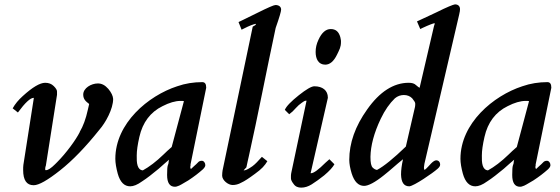

<svg xmlns="http://www.w3.org/2000/svg" viewBox="-20 -824 2565 879"><path d="M361 -391C361 -369 374 -359 387 -349L388 -347C387 -343 385 -334 382 -321C373 -280 361 -247 345 -220V-219C327 -183 282 -122 242 -82L232 -72C214 -54 200 -45 191 -45H188C187 -45 187 -47 187 -52C187 -57 188 -61 190 -66L241 -390V-405C241 -412 236 -420 226 -430C216 -440 203 -445 187 -445C163 -445 129 -425 84 -384C65 -367 49 -348 38 -328L62 -309C95 -354 119 -376 134 -376H135L87 -69C86 -62 86 -54 86 -46C86 1 102 24 134 24C158 24 198 1 255 -44C312 -89 372 -151 435 -230C464 -263 498 -326 498 -371C497 -385 490 -400 476 -417C461 -434 446 -442 428 -442C398 -442 361 -421 361 -391Z M904 -88C896 -88 890 -85 886 -80L878 -72C874 -69 866 -61 854 -50C851 -55 850 -60 852 -64C852 -68 853 -70 852 -70L924 -422V-423C924 -440 918 -448 906 -448C867 -448 828 -442 791 -429C659 -386 508 -260 508 -97C508 -78 512 -55 519 -29C530 10 549 29 576 29C591 29 609 22 631 6C653 -8 678 -28 706 -51C726 -68 739 -81 754 -93C753 -91 753 -88 752 -83C752 -76 751 -75 748 -66C746 -60 745 -46 745 -23C745 13 757 31 781 31C785 31 790 30 794 28C800 27 815 18 842 2C868 -15 890 -32 909 -49C916 -56 920 -62 920 -68C920 -78 913 -88 904 -88ZM822 -361 766 -151C751 -138 739 -127 729 -117C695 -84 663 -60 634 -44C608 -46 605 -79 606 -112C606 -134 610 -162 618 -197C633 -264 669 -311 724 -338C755 -354 783 -362 806 -362C815 -362 820 -362 822 -361Z M1045 23C1058 23 1071 20 1085 12C1099 6 1120 -8 1147 -28C1179 -51 1192 -66 1204 -86L1179 -106L1166 -92C1152 -76 1139 -64 1125 -56C1113 -48 1103 -44 1097 -44H1096V-45C1099 -48 1103 -53 1108 -58C1110 -67 1112 -76 1114 -86L1119 -108C1159 -286 1202 -510 1242 -696C1259 -744 1267 -772 1267 -780C1267 -793 1257 -801 1241 -801C1234 -801 1206 -789 1156 -764C1106 -739 1078 -726 1072 -723L1086 -688L1096 -693C1121 -706 1140 -713 1151 -715V-711C1151 -710 1146 -707 1137 -702L999 -44C998 -37 997 -29 997 -20C997 1 1024 23 1045 23Z M1419 -429C1406 -429 1382 -415 1348 -388C1313 -360 1291 -338 1284 -321L1304 -301C1322 -315 1317 -311 1335 -330C1343 -339 1352 -347 1361 -353C1367 -357 1374 -363 1380 -363H1383V-361L1314 -35C1313 -30 1312 -25 1312 -20V-7C1312 -1 1316 8 1324 18C1332 30 1344 35 1359 35C1375 35 1391 30 1407 20C1424 9 1443 -4 1464 -21C1489 -42 1504 -59 1511 -72L1488 -95L1470 -79C1438 -47 1416 -31 1404 -31H1402L1481 -376V-377C1481 -410 1457 -429 1419 -429ZM1469 -528C1490 -528 1508 -543 1523 -574C1534 -597 1541 -608 1541 -632C1541 -636 1541 -641 1540 -644L1538 -654C1531 -679 1517 -691 1494 -691C1472 -691 1453 -675 1438 -642C1429 -623 1425 -605 1425 -586C1425 -554 1438 -528 1469 -528Z M1977 -90C1971 -90 1963 -85 1954 -76C1946 -68 1934 -53 1924 -46L1923 -47C1922 -50 1921 -52 1921 -54V-59L1923 -74L2083 -761V-762C2085 -769 2086 -776 2086 -782C2086 -796 2077 -804 2063 -804C2055 -803 2027 -792 1979 -768C1931 -746 1901 -731 1889 -726L1904 -691L1914 -696C1944 -710 1963 -717 1970 -718V-714C1970 -713 1969 -710 1967 -705L1901 -422C1898 -423 1892 -428 1885 -434C1877 -442 1866 -445 1851 -445C1782 -445 1718 -404 1661 -323C1606 -246 1579 -169 1579 -92C1579 -74 1583 -53 1590 -30C1602 8 1621 27 1647 27C1666 27 1697 11 1738 -22C1771 -48 1791 -68 1825 -95C1819 -68 1816 -45 1816 -25C1817 11 1829 29 1854 29C1876 27 1962 -32 1983 -51C1991 -58 1995 -64 1995 -70C1995 -82 1988 -90 1977 -90ZM1723 -280C1742 -320 1764 -351 1788 -374C1800 -384 1814 -389 1829 -389C1844 -389 1857 -384 1867 -374C1876 -363 1881 -355 1881 -350C1881 -345 1881 -340 1880 -335L1838 -153C1782 -99 1738 -63 1706 -46C1700 -47 1693 -50 1687 -56C1679 -63 1676 -79 1676 -106C1677 -157 1692 -215 1723 -280Z M2484 -88C2476 -88 2470 -85 2466 -80L2458 -72C2454 -69 2446 -61 2434 -50C2431 -55 2430 -60 2432 -64C2432 -68 2433 -70 2432 -70L2504 -422V-423C2504 -440 2498 -448 2486 -448C2447 -448 2408 -442 2371 -429C2239 -386 2088 -260 2088 -97C2088 -78 2092 -55 2099 -29C2110 10 2129 29 2156 29C2171 29 2189 22 2211 6C2233 -8 2258 -28 2286 -51C2306 -68 2319 -81 2334 -93C2333 -91 2333 -88 2332 -83C2332 -76 2331 -75 2328 -66C2326 -60 2325 -46 2325 -23C2325 13 2337 31 2361 31C2365 31 2370 30 2374 28C2380 27 2395 18 2422 2C2448 -15 2470 -32 2489 -49C2496 -56 2500 -62 2500 -68C2500 -78 2493 -88 2484 -88ZM2402 -361 2346 -151C2331 -138 2319 -127 2309 -117C2275 -84 2243 -60 2214 -44C2188 -46 2185 -79 2186 -112C2186 -134 2190 -162 2198 -197C2213 -264 2249 -311 2304 -338C2335 -354 2363 -362 2386 -362C2395 -362 2400 -362 2402 -361Z"/></svg>

Font: fbb
Style: Bold Italic
Weight: 700
Italic angle: -12°
Designer: David J. Perry, Michael Sharpe
Version: Version 0.991